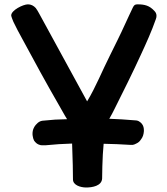

<svg xmlns="http://www.w3.org/2000/svg" viewBox="-20 -833 752 862"><path d="M132.8 -260.7C127.9 -252 126 -242.2 126 -233.4C126 -229.5 126 -225.6 127 -221.7C127.9 -214.8 129.9 -208 132.8 -202.1C135.7 -197.3 139.6 -193.4 145.5 -188.5C149.4 -185.5 154.3 -183.6 161.1 -181.6C165 -180.7 169.9 -180.7 174.8 -180.7H183.6C223.6 -184.6 263.7 -187.5 303.7 -188.5C306.6 -125 307.6 -47.9 307.6 -27.3C307.6 -2 340.8 8.8 367.2 8.8C393.6 8.8 436.5 2 438.5 -31.2C439.5 -49.8 438.5 -67.4 439.5 -86.9C440.4 -125 442.4 -155.3 445.3 -187.5C484.4 -186.5 524.4 -185.5 564.5 -182.6H570.3H576.2C581.1 -183.6 586.9 -185.5 591.8 -188.5C600.6 -192.4 607.4 -198.2 612.3 -206.1C621.1 -216.8 625 -229.5 626 -244.1V-248C626 -257.8 624 -265.6 620.1 -272.5L614.3 -280.3C611.3 -283.2 607.4 -286.1 602.5 -289.1C596.7 -292 589.8 -293 582 -293C544.9 -295.9 507.8 -298.8 470.7 -299.8C479.5 -314.5 487.3 -330.1 495.1 -345.7C535.2 -425.8 575.2 -505.9 612.3 -586.9C636.7 -639.6 661.1 -693.4 679.7 -747.1C681.6 -752 682.6 -756.8 682.6 -761.7C682.6 -770.5 679.7 -777.3 672.9 -784.2C651.4 -807.6 629.9 -813.5 597.7 -813.5C585.9 -813.5 582 -810.5 576.2 -798.8C564.5 -775.4 553.7 -750 542 -725.6C520.5 -677.7 497.1 -631.8 473.6 -584C439.5 -516.6 410.2 -442.4 371.1 -377.9C300.8 -505.9 225.6 -644.5 156.2 -771.5C151.4 -780.3 146.5 -789.1 140.6 -796.9C130.9 -807.6 119.1 -813.5 105.5 -813.5C84 -813.5 30.3 -787.1 30.3 -763.7C30.3 -758.8 38.1 -740.2 40 -735.4C51.8 -710 65.4 -685.5 79.1 -660.2C133.8 -558.6 188.5 -458 246.1 -358.4C254.9 -343.8 268.6 -317.4 281.2 -297.9L226.6 -295.9L170.9 -291C162.1 -290 155.3 -286.1 149.4 -281.2C142.6 -275.4 136.7 -268.6 132.8 -260.7Z"/></svg>

Font: ChillSide Comic
Style: Regular
Weight: 400
Designer: Koroletov, Abay Emes
Version: Version 1.000